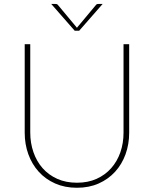

<svg xmlns="http://www.w3.org/2000/svg" viewBox="-20 -922 763 952"><path d="M102.5 0ZM361.5 -16Q416 -16 458.8 -35.2Q501.5 -54.5 531.2 -88Q561 -121.5 576.8 -166.8Q592.5 -212 592.5 -264V-703H620.5V-264Q620.5 -207 602.5 -157.2Q584.5 -107.5 550.8 -70.5Q517 -33.5 469.2 -12.2Q421.5 9 361.5 9Q301.5 9 253.5 -12.2Q205.5 -33.5 172 -70.5Q138.5 -107.5 120.5 -157.2Q102.5 -207 102.5 -264V-703H130V-265Q130 -213 145.8 -167.5Q161.5 -122 191.2 -88.2Q221 -54.5 264 -35.2Q307 -16 361.5 -16ZM234 -902.5H254Q257 -902.5 260.8 -901.8Q264.5 -901 267.5 -897L359 -787.5L361.5 -784L364 -787.5L455.5 -897Q458.5 -901 462.2 -901.8Q466 -902.5 469 -902.5H489L372.5 -769.5H350.5Z"/></svg>

Font: Lato Thin
Style: Regular
Weight: 200
Designer: Lukasz Dziedzic
Foundry: tyPoland Lukasz Dziedzic
Version: Version 2.007; 2014-02-27